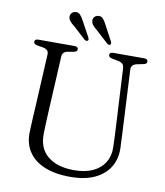

<svg xmlns="http://www.w3.org/2000/svg" viewBox="-96 -966 912 1060"><g transform="rotate(10 360.0 -436.0)"><path d="M571.5 -288.5 553.5 -626Q552.5 -642 544 -650Q535.5 -658 517.5 -661.5L485 -667.5Q474.5 -670 469.8 -674Q465 -678 465 -685Q465 -692 470.2 -696Q475.5 -700 484.5 -700H660Q669.5 -700 674.5 -696Q679.5 -692 679.5 -685Q679.5 -678 674.8 -673.8Q670 -669.5 659 -667.5L629 -661.5Q609.5 -658 601.2 -648.8Q593 -639.5 594 -624L611 -288.5Q612 -263.5 613.2 -239.8Q614.5 -216 615.5 -190.5Q618 -130.5 590.5 -84Q563 -37.5 507.5 -11Q452 15.5 369.5 15.5Q282.5 15.5 223.2 -9.8Q164 -35 134.5 -81Q105 -127 107 -188.5Q107.5 -204 108.5 -227.8Q109.5 -251.5 111 -276.5Q112.5 -301.5 113.5 -320.5L129.5 -628Q130.5 -643 122 -651.2Q113.5 -659.5 96.5 -662.5L65.5 -667.5Q45 -671.5 45 -684.5Q45 -692 50.2 -696Q55.5 -700 65 -700H269Q279 -700 284 -696Q289 -692 289 -684.5Q289 -678 284.2 -674Q279.5 -670 268.5 -667.5L238 -662.5Q222 -659.5 214.5 -652Q207 -644.5 206 -629L190 -323.5Q188 -285.5 186.8 -255Q185.5 -224.5 185 -198Q182 -113 235.5 -68.8Q289 -24.5 384 -24.5Q446 -24.5 489.5 -44.8Q533 -65 555.5 -102.8Q578 -140.5 575.5 -193Q574.5 -225.5 573.5 -247.5Q572.5 -269.5 571.5 -288.5ZM290 -842.5 335 -760Q337.5 -754.5 338.2 -750Q339 -745.5 335.5 -742Q332 -739 327 -739.8Q322 -740.5 317.5 -743.5L247 -808Q234 -817.5 225 -827.5Q216 -837.5 213.5 -850Q211 -863.5 218.5 -873.2Q226 -883 239 -885.5Q256.5 -888.5 267.8 -876.2Q279 -864 290 -842.5ZM417.5 -842.5 461.5 -760Q464 -754.5 464.5 -749.8Q465 -745 461.5 -741.5Q458 -739 453 -739.8Q448 -740.5 444 -744L373.5 -808.5Q360.5 -819 351.8 -829Q343 -839 341 -851.5Q339 -865 346.5 -874.8Q354 -884.5 367.5 -886.5Q385 -889 396 -876.5Q407 -864 417.5 -842.5Z"/></g></svg>

Font: Fraunces 48pt Soft Wonky Light
Style: Regular
Weight: 300
Version: Version 1.000;[b76b70a41]